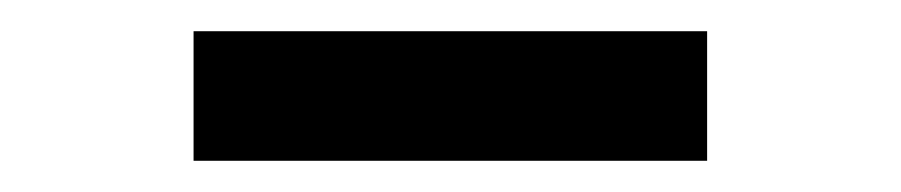

<svg xmlns="http://www.w3.org/2000/svg" viewBox="-20 -849 577 123"><path d="M433 -829V-746H104V-829Z"/></svg>

Font: Almarai ExtraBold
Style: Regular
Weight: 800
Designer: Boutros International 2019
Foundry: Created by Boutros International 2019
Version: Version 1.10